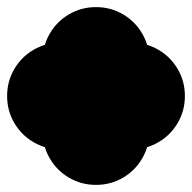

<svg xmlns="http://www.w3.org/2000/svg" viewBox="-70 -620 540 540"><path d="M150 -350Q150 -391 170 -425.5Q190 -460 224.5 -480Q259 -500 300 -500Q341 -500 375.5 -480Q410 -460 430 -425.5Q450 -391 450 -350Q450 -309 430 -274.5Q410 -240 375.5 -220Q341 -200 300 -200Q259 -200 224.5 -220Q190 -240 170 -274.5Q150 -309 150 -350ZM50 -450Q50 -491 70 -525.5Q90 -560 124.5 -580Q159 -600 200 -600Q241 -600 275.5 -580Q310 -560 330 -525.5Q350 -491 350 -450Q350 -409 330 -374.5Q310 -340 275.5 -320Q241 -300 200 -300Q159 -300 124.5 -320Q90 -340 70 -374.5Q50 -409 50 -450ZM-50 -350Q-50 -391 -30 -425.5Q-10 -460 24.5 -480Q59 -500 100 -500Q141 -500 175.5 -480Q210 -460 230 -425.5Q250 -391 250 -350Q250 -309 230 -274.5Q210 -240 175.5 -220Q141 -200 100 -200Q59 -200 24.5 -220Q-10 -240 -30 -274.5Q-50 -309 -50 -350ZM50 -250Q50 -291 70 -325.5Q90 -360 124.5 -380Q159 -400 200 -400Q241 -400 275.5 -380Q310 -360 330 -325.5Q350 -291 350 -250Q350 -209 330 -174.5Q310 -140 275.5 -120Q241 -100 200 -100Q159 -100 124.5 -120Q90 -140 70 -174.5Q50 -209 50 -250Z"/></svg>

Font: TINY 5x3
Style: Regular
Weight: 400
Designer: Jack Halten Fahnestock
Foundry: Velvetyne Type Foundry
Version: Version 1.002